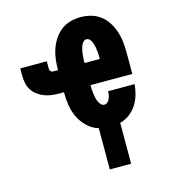

<svg xmlns="http://www.w3.org/2000/svg" viewBox="-110 -627 821 922"><g transform="rotate(-15 300.0 -166.5)"><path d="M322 205V0Q291 -9 267 -32Q243 -55 229 -84Q215 -113 210 -145.5Q205 -178 205 -210H180Q162 -210 143.5 -212.5Q125 -215 108 -221.5Q91 -228 75.5 -239.5Q60 -251 50 -266.5Q40 -282 36 -300.5Q32 -319 32 -337V-375H164V-337Q164 -330 169 -325Q174 -320 180 -320H205Q205 -346 208 -372Q211 -398 219.5 -423Q228 -448 242.5 -470Q257 -492 277.5 -508Q298 -524 323.5 -531Q349 -538 375 -538Q401 -538 426.5 -531Q452 -524 473 -508Q494 -492 508 -470Q522 -448 530.5 -423Q539 -398 542 -372Q545 -346 545 -320V-210H337Q337 -200 337.5 -189.5Q338 -179 339.5 -168.5Q341 -158 343 -148Q345 -138 349 -128Q353 -118 360.5 -110Q368 -102 378 -102Q387 -102 394 -109Q401 -116 404.5 -124.5Q408 -133 409.5 -142Q411 -151 411 -160H543Q541 -134 533.5 -108Q526 -82 511.5 -59.5Q497 -37 475.5 -21Q454 -5 428 2V205ZM337 -320H413Q413 -330 412.5 -340.5Q412 -351 411 -361Q410 -371 408 -381Q406 -391 402.5 -401Q399 -411 392 -419.5Q385 -428 375 -428Q365 -428 358 -419.5Q351 -411 347.5 -401Q344 -391 342 -381Q340 -371 339 -361Q338 -351 337.5 -340.5Q337 -330 337 -320Z"/></g></svg>

Font: Iosevka Curly Slab XBdEx
Style: Regular
Weight: 800
Width: 7
Monospace: yes
Designer: Belleve Invis
Foundry: Belleve Invis
Version: Version 11.0.0; ttfautohint (v1.8.3)